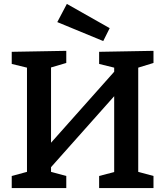

<svg xmlns="http://www.w3.org/2000/svg" viewBox="-20 -962 845 982"><path d="M765 -702V-640L687 -616V-83L765 -62V0H487V-62L564 -82V-470L241 -107V-83L319 -62V0H40V-62L118 -83V-616L40 -635V-697L319 -702V-640L241 -617V-232L564 -595V-616L487 -635V-697ZM541 -818 508 -752 273 -849 322 -942Z"/></svg>

Font: Bitter Pro SemiBold
Style: Regular
Weight: 600
Designer: Sol Matas, and Bitter project Authors
Foundry: Sol Matas
Version: Version 1.010